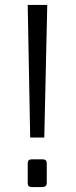

<svg xmlns="http://www.w3.org/2000/svg" viewBox="-20 -755 306 776"><path d="M102 -199 92 -735H171L159 -199ZM108 1Q92 1 92 -15V-95Q92 -111 108 -111H153Q169 -111 169 -95V-15Q169 -7 164 -3Q159 1 153 1Z"/></svg>

Font: Exo Thin
Style: Regular
Weight: 400
Version: Version 2.000